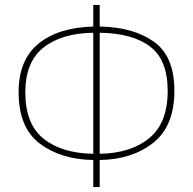

<svg xmlns="http://www.w3.org/2000/svg" viewBox="-20 -744 777 774"><path d="M382 -724H356V-637Q214 -633 134.5 -567.5Q55 -502 55 -372Q55 -230 140 -165.5Q225 -101 356 -99V10H382V-99Q513 -101 598 -168.5Q683 -236 683 -378Q683 -518 599.5 -576.5Q516 -635 382 -637ZM382 -612Q515 -610 585.5 -556Q656 -502 656 -378Q656 -248 581.5 -187Q507 -126 382 -124ZM356 -612V-124Q229 -126 155.5 -185Q82 -244 82 -372Q82 -494 155 -552Q228 -610 356 -612Z"/></svg>

Font: Noto Sans UI Thin
Style: Regular
Weight: 250
Designer: Monotype Design Team
Foundry: Monotype Imaging Inc.
Version: Version 1.901